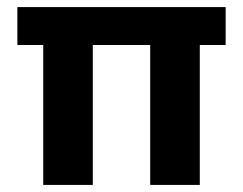

<svg xmlns="http://www.w3.org/2000/svg" viewBox="-20 -522 687 542"><path d="M102 0V-395H29V-502H617V-395H544V0H404V-395H242V0Z"/></svg>

Font: DM Sans 16pt ExtraBold
Style: Regular
Weight: 800
Version: Version 4.004;gftools[0.9.30]